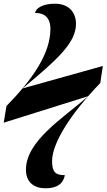

<svg xmlns="http://www.w3.org/2000/svg" viewBox="-46 -776 575 1036"><path d="M199 240C266 240 296 212 304 169C253 170 235 151 235 94C235 -5 336 -163 495 -328L509 -420L76 -299C263 -454 364 -545 364 -647C364 -708 327 -756 250 -756C181 -756 147 -730 143 -706C188 -707 226 -686 226 -620C226 -487 130 -348 -11 -204L-26 -114L430 -257C297 -140 94 -17 94 140C94 208 139 240 199 240Z"/></svg>

Font: Noto Serif Display ExtraBold
Style: Italic
Weight: 800
Italic angle: -12°
Designer: Monotype Design Team
Foundry: Monotype Imaging Inc.
Version: Version 2.009